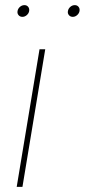

<svg xmlns="http://www.w3.org/2000/svg" viewBox="-20 -732 332 752"><path d="M45.4 0 134.8 -539.1H157.2L67.9 0ZM265.1 -666Q255.4 -666 249.8 -672.9Q244.1 -679.7 246.1 -689Q247.6 -698.2 255.4 -705.1Q263.2 -711.9 272.9 -711.9Q282.2 -711.9 287.6 -705.3Q293 -698.7 291.5 -689Q290 -679.7 282.2 -672.9Q274.4 -666 265.1 -666ZM67.9 -666Q58.1 -666 52.5 -672.9Q46.9 -679.7 48.8 -689Q50.3 -698.2 58.1 -705.1Q65.9 -711.9 75.7 -711.9Q85 -711.9 90.3 -705.3Q95.7 -698.7 94.2 -689Q92.8 -679.7 85 -672.9Q77.1 -666 67.9 -666Z"/></svg>

Font: Inter 18pt Thin
Style: Italic
Weight: 250
Italic angle: -9.3988°
Version: Version 4.001;git-66647c0bb